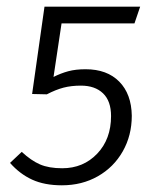

<svg xmlns="http://www.w3.org/2000/svg" viewBox="-20 -543 473 574"><path d="M382 -473H164L140 -313Q162 -324 184 -330Q206 -336 236 -336Q300 -336 336.5 -299Q373 -262 374 -197Q374 -138 347 -90.5Q320 -43 272.5 -16Q225 11 165 11Q113 11 76 -6Q39 -23 10 -56L45 -89Q73 -63 99.5 -51.5Q126 -40 166 -40Q229 -40 270.5 -83.5Q312 -127 312 -196Q312 -241 288 -264Q264 -287 222 -287Q193 -287 170 -281Q147 -275 120 -261L76 -262L113 -523H399Z"/></svg>

Font: FiraGO Light
Style: Italic
Weight: 300
Italic angle: -8°
Designer: bBox Type GmbH
Foundry: bBox Type GmbH
Version: Version 1.001